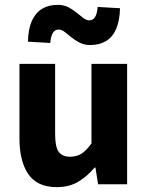

<svg xmlns="http://www.w3.org/2000/svg" viewBox="-20 -759 608 791"><path d="M214 12Q133.3 12 96.7 -41.5Q60.2 -95 60.2 -188V-496H207.1V-207Q207.1 -153.2 222 -133.3Q236.9 -113.3 268.5 -113.3Q296 -113.3 315.8 -126Q335.5 -138.6 356.8 -167.9V-496H503.7V0H384L373.3 -68.6H369.7Q338.8 -31.8 301.7 -9.9Q264.5 12 214 12ZM351 -573.4Q327.8 -573.4 308.6 -583.1Q289.4 -592.7 274.2 -605.3Q259.1 -617.9 246.4 -627.5Q233.7 -637.2 221.6 -637.2Q206.7 -637.2 198.3 -624.3Q189.8 -611.5 187 -582L95.1 -587.3Q96.2 -639.4 111.1 -672.7Q126.1 -706.1 153 -722.5Q180 -739 218.6 -739Q242.7 -739 261.3 -729.3Q280 -719.7 295.2 -707.1Q310.4 -694.5 323.2 -684.9Q336 -675.2 348.1 -675.2Q362.9 -675.2 371.3 -688.2Q379.8 -701.3 382.5 -730.4L474.4 -725.1Q473.2 -674 458.7 -640.2Q444.2 -606.5 416.9 -589.9Q389.6 -573.4 351 -573.4Z"/></svg>

Font: Source Sans 3
Style: Regular
Weight: 200
Designer: Paul D. Hunt
Foundry: Adobe
Version: Version 3.046;hotconv 1.0.118;makeotfexe 2.5.65603